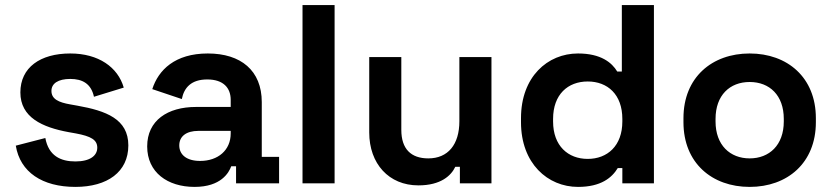

<svg xmlns="http://www.w3.org/2000/svg" viewBox="-20 -720 3270 754"><path d="M276 14C402 14 484 -45 484 -149C484 -253 396 -285 284 -305L256 -310C210 -318 182 -331 182 -363C182 -392 208 -410 256 -410C304 -410 338 -391 349 -340L466 -376C443 -456 367 -510 256 -510C138 -510 60 -455 60 -357C60 -259 146 -220 250 -201L278 -196C337 -185 362 -171 362 -140C362 -109 334 -86 276 -86C218 -86 171 -108 158 -178L42 -148C59 -44 146 14 276 14Z M744 14C848 14 879 -42 888 -67H907V0H1076V-104H1008V-319C1008 -443 926 -510 796 -510C667 -510 602 -445 578 -370L694 -331C703 -376 731 -408 794 -408C858 -408 886 -374 886 -328V-300H750C638 -300 558 -247 558 -145C558 -43 638 14 744 14ZM684 -149C684 -185 712 -206 759 -206H886V-196C886 -130 836 -88 766 -88C712 -88 684 -113 684 -149Z M1168 0H1294V-700H1168Z M1623 8C1712 8 1752 -31 1768 -65H1786V0H1910V-496H1784V-244C1784 -152 1739 -98 1662 -98C1594 -98 1556 -135 1556 -210V-496H1430V-200C1430 -77 1507 8 1623 8Z M2250 14C2340 14 2383 -22 2406 -60H2424V0H2548V-700H2422V-439H2404C2383 -474 2340 -510 2250 -510C2130 -510 2026 -418 2026 -256V-240C2026 -78 2131 14 2250 14ZM2152 -243V-253C2152 -349 2210 -400 2288 -400C2366 -400 2424 -349 2424 -253V-243C2424 -147 2365 -96 2288 -96C2211 -96 2152 -147 2152 -243Z M2924 14C3072 14 3184 -80 3184 -240V-256C3184 -416 3072 -510 2924 -510C2776 -510 2664 -416 2664 -256V-240C2664 -80 2776 14 2924 14ZM2790 -243V-253C2790 -346 2846 -398 2924 -398C3002 -398 3058 -346 3058 -253V-243C3058 -150 3001 -98 2924 -98C2847 -98 2790 -150 2790 -243Z"/></svg>

Font: Meta Space
Style: Bold
Weight: 700
Designer: Meta Pool / Florian Karsten
Foundry: Meta Pool / Florian Karsten
Version: Version 2.000;Glyphs 3.1.1 (3137)